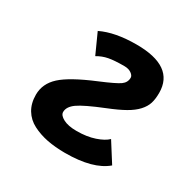

<svg xmlns="http://www.w3.org/2000/svg" viewBox="-120 -626 759 756"><g transform="rotate(30 259.0 -247.5)"><path d="M394 -130.4 449.7 -42.5Q391.1 7.8 263.7 7.8Q218.8 7.8 182.1 0.5Q145.5 -6.8 115 -22.5Q84.5 -38.1 67.4 -66.4Q50.3 -94.7 50.3 -133.8Q50.3 -184.1 90.6 -220.9Q130.9 -257.8 235.4 -301.3Q303.2 -329.6 321.8 -343Q340.3 -356.4 340.3 -377.9Q340.3 -387.7 327.9 -396.5Q315.4 -405.3 295.9 -405.3Q251 -405.3 225.3 -400.4Q199.7 -395.5 176.8 -381.8L135.7 -472.7Q197.8 -502.9 295.4 -502.9Q467.3 -502.9 467.3 -382.3Q467.3 -354.5 461.2 -334.7Q455.1 -314.9 438 -296.1Q420.9 -277.3 392.1 -261Q363.3 -244.6 316.9 -226.1Q233.4 -192.4 205.3 -172.4Q177.2 -152.3 177.2 -128.4Q177.2 -113.3 199.5 -101.6Q221.7 -89.8 260.3 -89.8Q306.6 -89.8 342 -101.8Q377.4 -113.8 394 -130.4Z"/></g></svg>

Font: Fantasque Sans Mono
Style: Bold Italic
Weight: 700
Italic angle: -11°
Monospace: yes
Designer: Jany Belluz
Version: Version 1.7.1